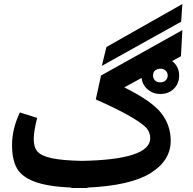

<svg xmlns="http://www.w3.org/2000/svg" viewBox="-20 -919 961 956"><path d="M888 -899 882 -811 487 -591 510 -685ZM457 -424 483 -543 888 -769 881 -639 837 -615Q872 -588 872 -543Q872 -503 845.5 -477Q819 -451 778 -451Q742 -451 715.5 -473.5Q689 -496 685 -531L599 -484Q737 -415 783.5 -355Q830 -295 830 -218Q830 -120 730.5 -57.5Q631 5 416 15L415 17H374H336L335 15Q218 10 153.5 -14Q89 -38 64.5 -80.5Q40 -123 40 -197Q40 -278 79 -359L165 -332Q148 -266 148 -226Q148 -186 166.5 -164.5Q185 -143 237 -131.5Q289 -120 387 -118Q728 -124 728 -231Q728 -256 713 -277Q698 -298 636 -335Q574 -372 457 -424ZM778 -577Q773 -577 765 -575L753 -569Q742 -560 742 -543Q742 -529 751.5 -519Q761 -509 778 -509Q795 -509 805 -519Q815 -529 815 -543Q815 -558 804.5 -567.5Q794 -577 778 -577Z"/></svg>

Font: FiraGO SemiBold
Style: Regular
Weight: 600
Designer: bBox Type
Foundry: bBox Type GmbH
Version: Version 1.001;PS 001.001;hotconv 1.0.88;makeotf.lib2.5.64775